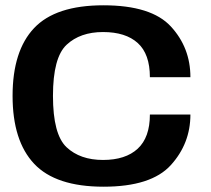

<svg xmlns="http://www.w3.org/2000/svg" viewBox="-20 -701 796 725"><path d="M371 4Q551 4 625 -77.5Q699 -159 699 -268.5H546Q546 -182 500 -139.5Q454 -97 369 -97Q282.5 -97 231.2 -145.2Q180 -193.5 180 -339Q180 -484 231.5 -532Q283 -580 369 -580Q454.5 -580 500.2 -538.5Q546 -497 546 -409.5H699Q699 -521 625.2 -601Q551.5 -681 370.5 -681Q190 -681 108.8 -595Q27.5 -509 27.5 -339Q27.5 -169 109 -82.5Q190.5 4 371 4Z"/></svg>

Font: Anybody SemiExpanded SemiBold
Style: Regular
Weight: 600
Width: 6
Designer: Tyler Finck
Foundry: Etcetera Type Company
Version: Version 1.113;gftools[0.9.25]